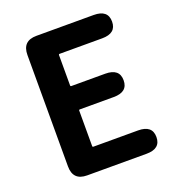

<svg xmlns="http://www.w3.org/2000/svg" viewBox="-134 -849 883 958"><g transform="rotate(-20 307.5 -370.5)"><path d="M166 0Q91 0 91 -75V-666Q91 -741 166 -741H470Q545 -741 545 -679Q545 -617 470 -617H244Q239 -617 239 -612V-451Q239 -446 244 -446H424Q499 -446 499 -384Q499 -322 424 -322H244Q239 -322 239 -317V-129Q239 -124 244 -124H481Q556 -124 556 -62Q556 0 481 0Z"/></g></svg>

Font: Resource Han Rounded JP
Style: Bold
Weight: 700
Designer: Cyano Hao (round all glyphs); Ryoko NISHIZUKA 西塚涼子 (kana, bopomofo & ideographs); Paul D. Hunt (Latin, Greek & Cyrillic)
Foundry: Cyano Hao
Version: 0.990